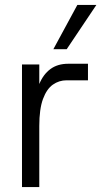

<svg xmlns="http://www.w3.org/2000/svg" viewBox="-20 -757 421 777"><path d="M69 0V-496H139V-417Q155 -456 184 -477.5Q213 -499 256 -499H336V-432H249Q219 -432 194 -414.5Q169 -397 154 -356.5Q139 -316 139 -247V0ZM196 -558 293 -737H370L250 -558Z"/></svg>

Font: Host Grotesk Light
Style: Regular
Weight: 300
Designer: Doukan Karapınar
Foundry: Element Type
Version: Version 1.003